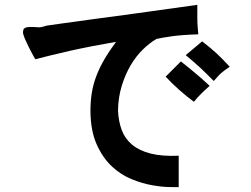

<svg xmlns="http://www.w3.org/2000/svg" viewBox="-20 -725 1040 794"><path d="M796 -705V-678Q796 -660 796 -648.5Q796 -637 796.5 -627Q797 -617 798 -607.5Q799 -598 800 -583Q733 -581 691 -575Q649 -569 627 -564Q598 -547 570 -519.5Q542 -492 520 -454.5Q498 -417 483.5 -370Q469 -323 468 -268Q470 -223 483.5 -187Q497 -151 526.5 -126.5Q556 -102 603 -90Q650 -78 719 -81V49Q710 49 679.5 48.5Q649 48 609 41Q569 34 524.5 16Q480 -2 442.5 -37Q405 -72 380 -127.5Q355 -183 354 -265Q354 -305 359.5 -340Q365 -375 378 -409.5Q391 -444 411 -478.5Q431 -513 460 -552Q413 -544 364 -534.5Q315 -525 270 -515Q225 -505 187.5 -495.5Q150 -486 126 -480Q124 -483 116 -497.5Q108 -512 99 -530Q90 -548 82.5 -565.5Q75 -583 75 -593Q76 -598 77 -602.5Q78 -607 84 -610Q90 -613 103 -613.5Q116 -614 141 -612Q149 -612 157.5 -614.5Q166 -617 173 -619Q195 -622 240 -628.5Q285 -635 359.5 -645Q434 -655 541.5 -669.5Q649 -684 796 -705ZM665 -408 728 -471Q761 -445 789.5 -421Q818 -397 847 -370Q832 -357 813 -338.5Q794 -320 782 -304Q753 -325 721.5 -353Q690 -381 665 -408ZM748 -497 816 -554Q835 -539 849 -527.5Q863 -516 875.5 -504.5Q888 -493 900.5 -480Q913 -467 930 -449Q918 -441 910 -435Q902 -429 895 -423Q888 -417 881 -409Q874 -401 864 -390Q848 -406 835 -419Q822 -432 808.5 -444.5Q795 -457 780.5 -469.5Q766 -482 748 -497Z"/></svg>

Font: D2Coding
Style: Bold
Weight: 700
Monospace: yes
Designer: Yong-Rak Park; Jeong-Hwan Yoon; Sang-Min Lee;
Foundry: NHN Corporation
Version: Version 1.3.2; Build 20180524